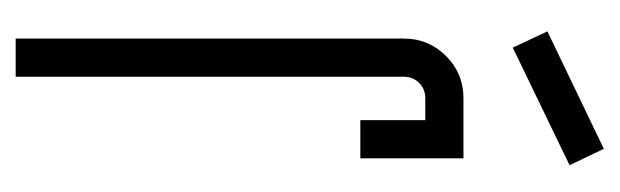

<svg xmlns="http://www.w3.org/2000/svg" viewBox="-293 -498 791 245"><g transform="rotate(90 102.5 -375.5)"><path d="M20 -678.5 169.9 -750.5 190.8 -706.8 40.8 -634.3ZM105.4 -522.7Q93.7 -522.7 85.8 -514.8Q77.9 -506.9 77.9 -495.2V0H29.2V-495.2Q29.2 -526.9 51.4 -549.1Q73.7 -571.4 105.4 -571.4H182V-439.8H133.3V-522.7Z"/></g></svg>

Font: Marapfhont
Style: Book
Weight: 400
Version: Version 0.15